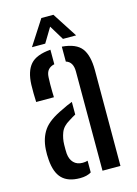

<svg xmlns="http://www.w3.org/2000/svg" viewBox="-117 -824 638 894"><g transform="rotate(-15 202.0 -376.5)"><path d="M49.5 -389Q48.5 -408 48.2 -430.2Q48 -452.5 48.5 -473Q51 -537 79.2 -569.2Q107.5 -601.5 176.5 -607V-537Q157.5 -533 146.8 -520.8Q136 -508.5 135 -484.5Q134 -471 134 -451.8Q134 -432.5 134.2 -415Q134.5 -397.5 135 -389ZM265 0V-478.5Q265 -525 231.5 -535V-607Q299.5 -601.5 325.8 -566.8Q352 -532 352 -461L351.5 0ZM36 -114.5Q35 -126.5 34.8 -139Q34.5 -151.5 35.5 -164Q39 -218.5 65 -255.8Q91 -293 159.5 -324Q171 -330 184 -335.8Q197 -341.5 210 -346.5V-285.5Q202.5 -282 194.8 -277Q187 -272 178 -266.5Q145.5 -248 135 -220.5Q124.5 -193 124 -163Q123.5 -149.5 123.8 -140Q124 -130.5 124.5 -120.5Q127 -92 142.8 -75.8Q158.5 -59.5 186 -59.5Q199.5 -59.5 210 -63V-6.5Q189 6.5 156 6.5Q98.5 6.5 69.5 -22.8Q40.5 -52 36 -114.5ZM96.5 -640.5 174 -760.5H232L309.5 -640.5H246L203 -711L160.5 -640.5Z"/></g></svg>

Font: Big Shoulders Stencil Text Medium
Style: Regular
Weight: 500
Designer: Patric King
Foundry: XO Type Co
Version: Version 1.000